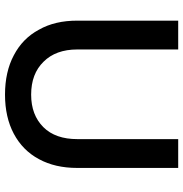

<svg xmlns="http://www.w3.org/2000/svg" viewBox="-2 -738 749 786"><g transform="rotate(90 373.0 -345.5)"><path d="M233 -149C200 -182 183 -228 183 -287V-700H65V-287C65 -226 77 -174 102 -130C126 -85 161 -51 207 -27C252 -3 306 9 368 9C429 9 483 -3 528 -27C573 -51 608 -85 632 -130C656 -174 668 -226 668 -287V-700H550V-287C550 -228 534 -181 501 -148C468 -115 424 -98 368 -98C311 -98 266 -115 233 -149Z"/></g></svg>

Font: Argentum Sans
Style: Regular
Weight: 400
Designer: Julieta Ulanovsky
Foundry: Julieta Ulanovsky
Version: Version 5.001;March 29, 2019;FontCreator 11.5.0.2425 64-bit